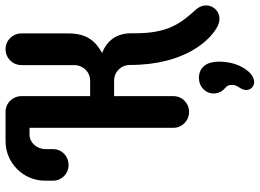

<svg xmlns="http://www.w3.org/2000/svg" viewBox="-144 -560 952 704"><g transform="rotate(-90 332.0 -208.0)"><path d="M21.5 -489.7C21.5 -457.5 47.4 -432.6 78.6 -432.6C111.8 -432.6 137.2 -457.5 137.2 -489.7V-517.6C137.2 -547.9 160.6 -575.7 189.9 -575.7H215.3V-47.9C215.3 -16.6 241.2 9.3 273.9 9.3C305.7 9.3 331.5 -16.1 331.5 -47.9V-265.6H388.7C419.9 -265.6 445.8 -240.7 445.8 -207.5C445.8 -4.4 538.6 90.8 590.8 115.2C644.5 139.6 689.5 78.1 647.9 33.2C596.7 -22.5 562 -70.8 562 -188V-202.1C562 -256.3 536.1 -291.5 489.7 -309.6C532.2 -333 561.5 -365.2 561.5 -432.6V-605C561.5 -638.2 535.6 -663.6 503.9 -663.6C471.2 -663.6 445.3 -638.2 445.3 -605V-412.1C445.3 -379.4 420.4 -353.5 388.2 -353.5H331.5V-605C331.5 -638.2 305.7 -663.6 273.9 -663.6H166C86.4 -663.6 21.5 -598.6 21.5 -519ZM358.9 139.2C371.6 149.9 372.6 156.7 372.6 168C372.6 188.5 354 198.2 354 218.8C354 234.4 366.2 248 383.3 248C393.1 248 408.7 242.7 422.9 225.6C445.3 199.2 458 162.1 458 118.7C458 76.7 439.9 45.4 397.5 45.4C367.2 45.4 341.3 68.4 341.3 99.1C341.3 114.3 347.2 128.9 358.9 139.2Z"/></g></svg>

Font: Supermercado One
Style: Regular
Weight: 400
Designer: James Grieshaber
Foundry: James Grieshaber
Version: Version 1.002